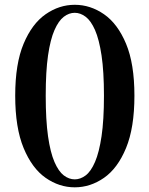

<svg xmlns="http://www.w3.org/2000/svg" viewBox="-20 -777 633 813"><path d="M296.5 16.2Q230.8 16.2 173.2 -24Q115.6 -64.2 80 -150.1Q44.4 -236 44.4 -371.8Q44.4 -507.2 80 -591.9Q115.6 -676.6 173.2 -716.7Q230.8 -756.7 296.5 -756.7Q362.6 -756.7 420.4 -716.7Q478.2 -676.6 513.7 -591.9Q549.2 -507.2 549.2 -371.8Q549.2 -236 513.7 -150.1Q478.2 -64.2 420.4 -24Q362.6 16.2 296.5 16.2ZM296.5 -17.5Q320.4 -17.5 342.7 -34.2Q365 -51 382.4 -91.4Q399.8 -131.7 410 -200.2Q420.2 -268.6 420.2 -371.8Q420.2 -473.9 410 -542.1Q399.8 -610.2 382.4 -649.7Q365 -689.2 342.7 -706Q320.4 -722.8 296.5 -722.8Q272.4 -722.8 250.2 -706Q228.1 -689.2 210.7 -649.7Q193.3 -610.2 183.4 -542.4Q173.6 -474.6 173.6 -371.8Q173.6 -268.6 183.4 -199.8Q193.3 -131 210.7 -91Q228.1 -51 250.2 -34.2Q272.4 -17.5 296.5 -17.5Z"/></svg>

Font: Noto Serif SC ExtraLight
Style: Regular
Weight: 200
Designer: Ryoko NISHIZUKA 西塚涼子 (kana & ideographs); Frank Grießhammer (Latin, Greek & Cyrillic); Wenlong ZHANG 张文龙 (bopomofo); San
Foundry: Adobe
Version: Version 2.002-H1;hotconv 1.1.0;makeotfexe 2.6.0